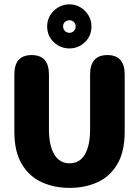

<svg xmlns="http://www.w3.org/2000/svg" viewBox="-20 -880 659 910"><path d="M310 10.5Q238 10.5 178.8 -16Q119.5 -42.5 83.8 -101.5Q48 -160.5 48 -257V-527Q48 -619 130 -619Q212 -619 212 -527V-266Q212 -191 237 -148.5Q262 -106 310 -106Q358 -106 382.5 -148.5Q407 -191 407 -266V-527Q407 -619 489 -619Q571 -619 571 -527V-257Q571 -160.5 535.8 -101.5Q500.5 -42.5 441.5 -16Q382.5 10.5 310 10.5ZM309.5 -650.5Q266 -650.5 234.8 -680.2Q203.5 -710 203.5 -755.5Q203.5 -784 217.8 -807.5Q232 -831 256.2 -845.2Q280.5 -859.5 309.5 -859.5Q337.5 -859.5 361.2 -845.2Q385 -831 399.2 -807.5Q413.5 -784 413.5 -755.5Q413.5 -710 382.5 -680.2Q351.5 -650.5 309.5 -650.5ZM309.5 -724.5Q321.5 -724.5 330 -733.2Q338.5 -742 338.5 -756Q338.5 -767.5 330 -775.8Q321.5 -784 309.5 -784Q296 -784 287.5 -775.8Q279 -767.5 279 -756Q279 -742 287.5 -733.2Q296 -724.5 309.5 -724.5Z"/></svg>

Font: Sono Monospace
Style: Bold
Weight: 700
Designer: Tyler Finck
Foundry: Tyler Finck
Version: Version 2.112